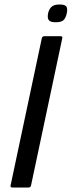

<svg xmlns="http://www.w3.org/2000/svg" viewBox="-20 -834 319 854"><path d="M118 -9Q116 0 107 0H35Q25 0 27 -9L166 -664Q168 -673 178 -673H250Q254 -673 256 -670.5Q258 -668 257 -664ZM277 -775Q273 -755 263 -745Q253 -735 228 -735Q203 -735 196.5 -745Q190 -755 194 -775Q198 -793 209 -803.5Q220 -814 245 -814Q271 -814 276 -803.5Q281 -793 277 -775Z"/></svg>

Font: Glory Thin Medium
Style: Italic
Weight: 500
Italic angle: -12°
Version: Version 1.011